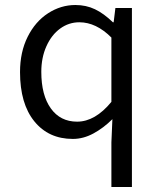

<svg xmlns="http://www.w3.org/2000/svg" viewBox="-20 -542 640 767"><path d="M425 27 429 -66Q394 -31 353.5 -9Q313 13 271 13Q174 13 117 -57.5Q60 -128 60 -254Q60 -334 90.5 -395Q121 -456 172 -489Q223 -522 281 -522Q324 -522 359.5 -505Q395 -488 431 -453H434L441 -510H507V205H425ZM425 -135V-392Q364 -453 297 -453Q255 -453 220.5 -428Q186 -403 165.5 -357.5Q145 -312 145 -255Q145 -162 183 -109Q221 -56 288 -56Q360 -56 425 -135Z"/></svg>

Font: Office Code Pro
Style: Regular
Weight: 400
Designer: Nathan Rutzky & Paul D. Hunt
Foundry: Adobe Systems Incorporated
Version: Version 1.004